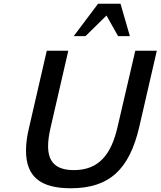

<svg xmlns="http://www.w3.org/2000/svg" viewBox="-20 -993 858 1026"><path d="M674 -800 624 -973H504L374 -800H437L549 -910L611 -800ZM119 -188C119 -50 195 13 358 13C564 13 671 -87 724 -314L818 -722H703L608 -314C575 -170 510 -84 375 -84C277 -84 237 -129 237 -212C237 -242 242 -276 251 -314L345 -722H230L136 -314C124 -266 119 -224 119 -188Z"/></svg>

Font: Perun Medium Italic
Style: Regular
Weight: 500
Italic angle: -12°
Foundry: Copyright (c) Stefan Peev, Context Ltd, 2016
Version: Version 1.026